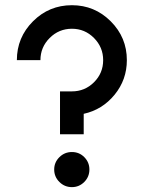

<svg xmlns="http://www.w3.org/2000/svg" viewBox="-20 -727 565 756"><path d="M216.3 -198.2V-367.2H263.2Q314 -367.2 350.1 -403.1Q386.2 -439 386.2 -490.2Q386.2 -541 350.1 -577.4Q314 -613.8 263.2 -613.8Q211.9 -613.8 175.5 -577.4Q139.2 -541 139.2 -490.2H46.4Q46.4 -579.6 109.9 -643.1Q173.3 -706.5 263.2 -706.5Q352.5 -706.5 416 -643.1Q479.5 -579.6 479.5 -490.2Q479.5 -413.1 431.2 -354Q382.8 -294.9 309.6 -278.8V-198.2ZM332 -59.6Q332 -30.8 311.8 -10.5Q291.5 9.8 263.2 9.8Q234.4 9.8 213.9 -10.5Q193.4 -30.8 193.4 -59.6Q193.4 -87.9 213.9 -108.2Q234.4 -128.4 263.2 -128.4Q292 -128.4 312 -108.2Q332 -87.9 332 -59.6Z"/></svg>

Font: Basically A Sans Serif Medium
Style: Regular
Weight: 500
Designer: Hyung-Suk Kim
Foundry: Mental Design
Version: 1.000